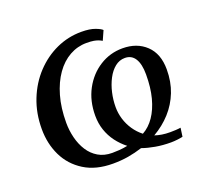

<svg xmlns="http://www.w3.org/2000/svg" viewBox="-104 -691 880 825"><g transform="rotate(-20 335.5 -278.5)"><path d="M280 10.5Q202 10.5 149 -22.8Q96 -56 69.2 -111.2Q42.5 -166.5 42.5 -233.5Q42.5 -306 66.8 -367.2Q91 -428.5 133.5 -473.8Q176 -519 230.2 -543.8Q284.5 -568.5 344.5 -568.5Q383 -568.5 407 -559.5Q431 -550.5 437.5 -543L418.5 -500.5Q412 -504.5 403.5 -508Q395 -511.5 382.2 -513.8Q369.5 -516 349 -516Q308 -516 271.8 -495.8Q235.5 -475.5 208.5 -437.2Q181.5 -399 166 -345Q150.5 -291 150.5 -223Q150.5 -188 159 -154Q167.5 -120 184.8 -93Q202 -66 229 -50Q256 -34 292.5 -34Q307 -34 325.2 -35.2Q343.5 -36.5 363 -40.5Q337.5 -60.5 318.2 -86.2Q299 -112 288.5 -142.8Q278 -173.5 278 -209Q278 -276.5 306.2 -329Q334.5 -381.5 382 -411.5Q429.5 -441.5 486.5 -441.5Q552.5 -441.5 593.8 -402.2Q635 -363 635 -291.5Q635 -235 616.8 -188.5Q598.5 -142 565.5 -105.5Q532.5 -69 487.5 -43Q502 -38 519.5 -35.2Q537 -32.5 557 -32.5Q567.5 -32.5 582 -33.2Q596.5 -34 605 -35.5L599.5 4Q592 6 575.8 8Q559.5 10 545.5 10Q507.5 10 474.8 4.2Q442 -1.5 415.5 -11Q382.5 -0.5 350 5Q317.5 10.5 280 10.5ZM482 -399Q457 -399 436.8 -382.8Q416.5 -366.5 402.2 -339.2Q388 -312 380.5 -279.5Q373 -247 373 -213.5Q373 -186 381.2 -158.8Q389.5 -131.5 405.5 -107.8Q421.5 -84 444 -66.5Q475 -83.5 497.2 -116Q519.5 -148.5 531.8 -195Q544 -241.5 544 -301.5Q544 -349 528.2 -374Q512.5 -399 482 -399Z"/></g></svg>

Font: Merriweather 20pt
Style: Italic
Weight: 400
Italic angle: -7.8°
Version: Version 2.101